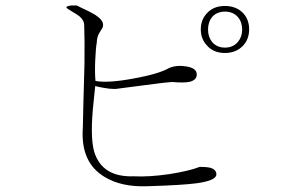

<svg xmlns="http://www.w3.org/2000/svg" viewBox="-20 -719 1040 698"><path d="M258.8 -699.2H239.3Q218.8 -696.3 221.7 -691.4Q222.7 -688.5 239.3 -678.7Q259.8 -667 269.5 -659.2Q286.1 -644.5 286.1 -627.9Q288.1 -572.3 287.1 -486.3Q286.1 -436.5 283.2 -345.7L281.2 -255.9Q271.5 -127.9 361.3 -75.2Q422.9 -38.1 517.6 -42Q644.5 -45.9 694.3 -52.7Q766.6 -62.5 766.6 -85Q766.6 -101.6 747.1 -108.4Q733.4 -112.3 706.1 -112.3Q665 -96.7 594.7 -85.9Q521.5 -75.2 465.8 -78.1Q350.6 -74.2 322.3 -168Q306.6 -222.7 320.3 -349.6L326.2 -406.2Q339.8 -402.3 358.4 -399.4Q377.9 -395.5 399.4 -395.5L497.1 -408.2Q539.1 -414.1 557.6 -416Q588.9 -419.9 606.4 -420.9Q650.4 -417 670.9 -421.9Q695.3 -428.7 695.3 -448.2Q695.3 -471.7 657.2 -477.5Q622.1 -483.4 594.7 -471.7Q557.6 -450.2 465.8 -433.6Q371.1 -416 327.1 -424.8Q324.2 -455.1 326.2 -500Q328.1 -544.9 332 -565.4Q332 -578.1 336.9 -590.8Q339.8 -597.7 346.7 -608.4Q352.5 -617.2 353.5 -620.1Q355.5 -626 354.5 -629.9Q354.5 -646.5 326.2 -665Q310.5 -674.8 274.4 -691.4ZM797.9 -697.3Q755.9 -697.3 732.4 -670.9Q710 -647.5 710 -612.3Q710 -577.1 732.4 -553.7Q755.9 -526.4 797.9 -526.4Q838.9 -526.4 864.3 -553.7Q885.7 -577.1 885.7 -612.3Q885.7 -647.5 864.3 -670.9Q838.9 -697.3 797.9 -697.3ZM797.9 -676.8Q827.1 -676.8 844.7 -657.2Q860.4 -638.7 860.4 -611.3Q860.4 -585 844.7 -566.4Q827.1 -545.9 797.9 -545.9Q768.6 -545.9 751 -566.4Q736.3 -585 736.3 -611.3Q736.3 -638.7 751 -657.2Q768.6 -676.8 797.9 -676.8Z"/></svg>

Font: Batang
Style: Regular
Weight: 400
Version: Version 2.21